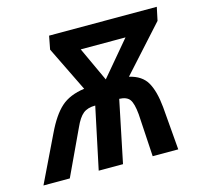

<svg xmlns="http://www.w3.org/2000/svg" viewBox="-136 -633 761 725"><g transform="rotate(-15 244.0 -270.5)"><path d="M36 -182Q66 -245 99.5 -275Q133 -305 191 -313L105 -489L115 -541H536L525 -489L366 -313Q415 -302 435 -267Q455 -232 461 -169L475 0H375L365 -167Q361 -210 349.5 -225.5Q338 -241 309 -242L259 0H164L215 -241Q185 -241 167.5 -227Q150 -213 134 -177L51 0H-52ZM392 -460H217L279 -326Z"/></g></svg>

Font: Noto Sans UI NarrowMedium
Style: Italic
Weight: 500
Width: 4
Italic angle: -12°
Designer: Monotype Design Team
Foundry: Monotype Imaging Inc.
Version: Version 1.001